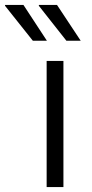

<svg xmlns="http://www.w3.org/2000/svg" viewBox="-94 -758 371 778"><path d="M95 0V-511H163V0ZM175 -593 63 -735 64 -738H137L233 -593ZM39 -593 -74 -735 -73 -738H1L96 -593Z"/></svg>

Font: Chivo ExtraLight
Style: Regular
Weight: 250
Designer: Hector Gatti
Foundry: Omnibus-Type
Version: Version 2.002